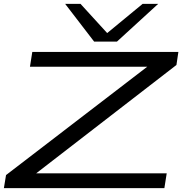

<svg xmlns="http://www.w3.org/2000/svg" viewBox="-25 -967 938 987"><path d="M-5 0 6 -67 732 -624H129L141 -700H892L882 -633L161 -76H832L820 0ZM788 -947 576 -753H459L310 -947H389L526 -797L708 -947Z"/></svg>

Font: Georama ExtraExtended
Style: Italic
Weight: 400
Width: 8
Italic angle: -9°
Designer: Jean-Baptiste Levee
Foundry: Production Type
Version: Version 1.000